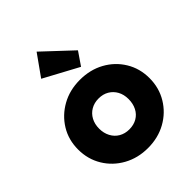

<svg xmlns="http://www.w3.org/2000/svg" viewBox="-218 -882 1011 1011"><g transform="rotate(-45 288.0 -376.0)"><path d="M288 11Q213 11 152.5 -22.5Q92 -56 57 -114Q22 -172 22 -244Q22 -316 57 -373Q92 -430 152 -463.5Q212 -497 288 -497Q364 -497 424 -464Q484 -431 519 -373.5Q554 -316 554 -244Q554 -172 519 -114Q484 -56 424 -22.5Q364 11 288 11ZM288 -128Q321 -128 346 -142.5Q371 -157 384.5 -183.5Q398 -210 398 -244Q398 -278 384 -303.5Q370 -329 345.5 -343.5Q321 -358 288 -358Q256 -358 231 -343.5Q206 -329 192 -303Q178 -277 178 -243Q178 -210 192 -183.5Q206 -157 231 -142.5Q256 -128 288 -128ZM341 -541 148 -645 232 -763 391 -614Z"/></g></svg>

Font: Outfit
Style: Bold
Weight: 700
Designer: Rodrigo Fuenzalida
Foundry: fragTYPE
Version: Version 1.100;gftools[0.9.27]